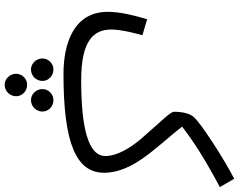

<svg xmlns="http://www.w3.org/2000/svg" viewBox="-118 -614 1000 803"><g transform="rotate(90 381.5 -213.0)"><path d="M290 21C582 21 703 -33 703 -149C703 -272 590 -372 510 -475C574 -525 654 -575 763 -633L728 -693C634 -644 497 -554 471 -525C454 -507 448 -474 448 -442C448 -426 478 -399 559 -306C600 -258 633 -203 633 -154C633 -82 513 -53 316 -53C153 -53 104 -103 104 -179C104 -220 120 -282 128 -309L61 -329C46 -279 30 -217 30 -164C30 -21 164 21 290 21ZM399 63C374 63 353 84 353 109C353 135 374 157 399 157C426 157 447 135 447 109C447 84 426 63 399 63ZM271 63C246 63 225 84 225 109C225 135 246 157 271 157C298 157 319 135 319 109C319 84 298 63 271 63ZM335 173C310 173 289 194 289 219C289 245 310 267 335 267C362 267 383 245 383 219C383 194 362 173 335 173Z"/></g></svg>

Font: Noto Sans Arabic UI XCn
Style: Regular
Weight: 400
Width: 2
Designer: Monotype Design Team, Nadine Chahine and Nizar Qandah
Foundry: Monotype Imaging Inc.
Version: Version 2.010